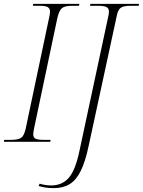

<svg xmlns="http://www.w3.org/2000/svg" viewBox="-31 -734 740 994"><path d="M-11 0 -9 -10H27Q64 -10 79 -21Q94 -32 102 -68L224 -646Q226 -654 227 -661.5Q228 -669 228 -674Q228 -690 216.5 -697Q205 -704 175 -704H139L141 -714H380L378 -704H342Q305 -704 290 -692Q275 -680 266 -641L146 -72Q144 -62 142.5 -53.5Q141 -45 141 -39Q141 -22 153 -16Q165 -10 194 -10H231L229 0ZM247 240Q223 240 205 237Q187 234 169 229L174 217Q205 226 234 226Q291 226 325.5 186Q360 146 381 44L531 -656Q532 -661 532.5 -665.5Q533 -670 533 -674Q533 -691 520 -697.5Q507 -704 479 -704H435L437 -714H689L687 -704H646Q609 -704 594.5 -694Q580 -684 574 -654L428 21Q411 102 387.5 150Q364 198 330 219Q296 240 247 240Z"/></svg>

Font: Noto Serif Display ExtraLight
Style: Italic
Weight: 200
Italic angle: -12°
Designer: Monotype Design Team
Foundry: Monotype Imaging Inc.
Version: Version 2.009